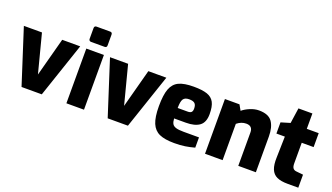

<svg xmlns="http://www.w3.org/2000/svg" viewBox="-68 -1265 3067 1774"><g transform="rotate(20 1465.5 -378.0)"><path d="M10 -538H188L286 -160L387 -538H564L382 0H183Z M622 -633V-738Q622 -761 644 -761H778Q799 -761 799 -738V-633Q799 -611 778 -611H644Q634 -611 628 -617Q622 -623 622 -633ZM624 -538H797V0H624Z M857 -538H1035L1133 -160L1234 -538H1411L1229 0H1030Z M1436 -268Q1436 -379 1458.5 -438.5Q1481 -498 1532.5 -522.5Q1584 -547 1678 -547Q1763 -547 1811 -530.5Q1859 -514 1880.5 -473.5Q1902 -433 1902 -358Q1902 -277 1856 -243Q1810 -209 1722 -209H1607Q1609 -175 1619.5 -157Q1630 -139 1656 -131Q1682 -123 1732 -123H1883V-22Q1836 -9 1790.5 -2Q1745 5 1685 5Q1591 5 1538 -19Q1485 -43 1460.5 -101.5Q1436 -160 1436 -268ZM1703 -311Q1728 -311 1739 -321.5Q1750 -332 1750 -357Q1750 -393 1733.5 -408Q1717 -423 1678 -423Q1637 -423 1621 -399.5Q1605 -376 1605 -311Z M1987 -538H2130L2160 -485Q2189 -510 2233.5 -528.5Q2278 -547 2320 -547Q2414 -547 2450.5 -495Q2487 -443 2487 -351V0H2314V-328Q2314 -392 2251 -392Q2202 -392 2160 -357V0H1987Z M2621 -197 2626 -401H2543V-511L2633 -538L2655 -689H2792V-538H2909V-401H2792V-198Q2792 -166 2803 -151.5Q2814 -137 2836 -135L2904 -128V0H2799Q2732 0 2692.5 -18.5Q2653 -37 2635.5 -80Q2618 -123 2621 -197Z"/></g></svg>

Font: Exo ExtraBold
Style: Regular
Weight: 800
Designer: Natanael Gama
Foundry: Natanael Gama
Version: Version 1.500